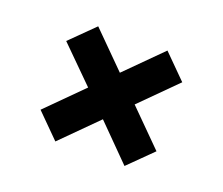

<svg xmlns="http://www.w3.org/2000/svg" viewBox="-78 -608 738 636"><g transform="rotate(20 291.0 -290.0)"><path d="M168 -85 86 -167 209 -290 88 -410 171 -492 291 -372 414 -495 496 -413 373 -290 494 -169 411 -87 291 -208Z"/></g></svg>

Font: DM Sans 20pt ExtraBold
Style: Regular
Weight: 800
Version: Version 4.004;gftools[0.9.30]